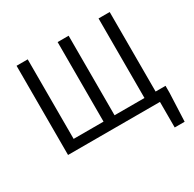

<svg xmlns="http://www.w3.org/2000/svg" viewBox="-180 -845 1234 1223"><g transform="rotate(-30 437.0 -234.0)"><path d="M766 188V0H90V-656H172V-71H392V-656H473V-71H693V-656H775V-71H848V-21L839 188Z"/></g></svg>

Font: Giro Regular
Style: Regular
Weight: 400
Designer: Paul D. Hunt
Foundry: Adobe Systems Incorporated
Version: Version 1.000;PS 1.0;hotconv 1.0.88;makeotf.lib2.5.647800